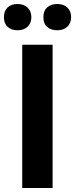

<svg xmlns="http://www.w3.org/2000/svg" viewBox="-21 -937 375 957"><path d="M16.6 -899.7Q34.7 -917 66.4 -917Q98.1 -917 116.7 -898.9Q135.3 -880.9 135.3 -851.3Q135.3 -821.8 116.7 -804Q98.1 -786.1 66.7 -786.1Q35.2 -786.1 16.8 -803.2Q-1.5 -820.3 -1.5 -851.3Q-1.5 -882.3 16.6 -899.7ZM195.3 -851.3Q195.3 -883.8 214.4 -900.4Q233.4 -917 264.6 -917Q295.9 -917 314.7 -899.4Q333.5 -881.8 333.5 -851.6Q333.5 -821.3 314.5 -803.7Q295.4 -786.1 264.4 -786.1Q233.4 -786.1 214.4 -802.5Q195.3 -818.8 195.3 -851.3ZM241.2 0H89.8V-713.9H241.2Z"/></svg>

Font: Open Sans Hebrew
Style: Bold
Weight: 700
Foundry: Ascender Corporation, Yanek Iontef
Version: Version 2.001;PS 002.001;hotconv 1.0.70;makeotf.lib2.5.58329